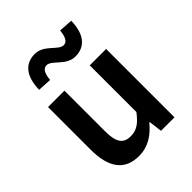

<svg xmlns="http://www.w3.org/2000/svg" viewBox="-209 -848 977 977"><g transform="rotate(-45 279.0 -359.5)"><path d="M218 12C286 12 333 -21 376 -72H379L388 0H485V-492H367V-156C331 -109 303 -89 260 -89C208 -89 185 -119 185 -199V-492H67V-184C67 -60 113 12 218 12ZM348 -575C421 -575 459 -628 461 -719L386 -724C382 -682 370 -658 346 -658C308 -658 277 -731 210 -731C137 -731 99 -678 97 -586L172 -582C176 -625 188 -648 212 -648C250 -648 281 -575 348 -575Z"/></g></svg>

Font: Source Sans Pro Semibold
Style: Regular
Weight: 600
Designer: Paul D. Hunt
Foundry: Adobe Systems Incorporated
Version: Version 3.006;hotconv 1.0.111;makeotfexe 2.5.65597